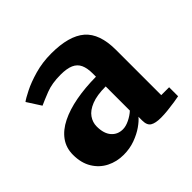

<svg xmlns="http://www.w3.org/2000/svg" viewBox="-123 -932 733 733"><g transform="rotate(-45 243.0 -566.0)"><path d="M360 -331Q330.5 -331 316 -339.8Q301.5 -348.5 301.5 -374.5V-394.5Q291.5 -382 270.5 -367.2Q249.5 -352.5 221 -342Q192.5 -331.5 159 -331.5Q122 -331.5 90.8 -347.2Q59.5 -363 40.8 -393.8Q22 -424.5 22 -468.5Q22 -506 42.2 -534Q62.5 -562 99.2 -580.2Q136 -598.5 185.8 -607.8Q235.5 -617 295 -617.5V-634.5Q295 -664 286.5 -682.5Q278 -701 258.2 -709.8Q238.5 -718.5 204.5 -718.5Q158 -718.5 125 -705.5Q92 -692.5 72.5 -683.5L36.5 -739.5Q46.5 -747.5 75.8 -762.2Q105 -777 147 -789Q189 -801 237 -801Q332 -801 376.8 -762.5Q421.5 -724 421.5 -635.5V-391.5H464V-343Q455 -341 436.5 -338.2Q418 -335.5 397.5 -333.2Q377 -331 360 -331ZM226 -402.5Q242 -402.5 261.5 -412Q281 -421.5 295 -434.5V-565Q247.5 -565 218.2 -553.2Q189 -541.5 175.8 -522.5Q162.5 -503.5 162.5 -481Q162.5 -443 180 -422.8Q197.5 -402.5 226 -402.5Z"/></g></svg>

Font: Merriweather ExtraBold
Style: Regular
Weight: 800
Version: Version 2.100